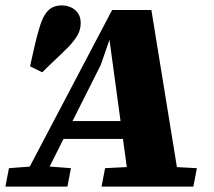

<svg xmlns="http://www.w3.org/2000/svg" viewBox="-47 -689 792 709"><path d="M64 -444Q72 -479 79.5 -513.5Q87 -548 97 -581Q106 -614 118 -633.5Q130 -653 145.5 -661Q161 -669 180 -669Q211 -669 231 -651.5Q251 -634 251 -604Q251 -579 239 -558.5Q227 -538 205 -515Q180 -490 157 -468.5Q134 -447 109 -422ZM-27 0 -14 -68 79 -75H123L215 -68L202 0ZM24 0 367 -652H512L618 0H431L357 -544H358L325 -449L99 0ZM177 -176 190 -242H466L472 -176ZM328 0 341 -68 480 -75H548L680 -68L667 0Z"/></svg>

Font: Source Serif 4 Black
Style: Italic
Weight: 900
Italic angle: -12°
Designer: Frank Grießhammer
Foundry: Adobe Systems Incorporated
Version: Version 4.004;hotconv 1.0.116;makeotfexe 2.5.65601